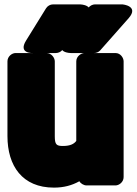

<svg xmlns="http://www.w3.org/2000/svg" viewBox="-20 -808 623 876"><path d="M267 -142C238 -142 230 -148 230 -186V-528C230 -544 215 -566 192 -566H51C35 -566 14 -551 14 -528V-187C14 -51 82 48 226 48C271 48 308 38 342 19C347 28 361 38 375 38H507C523 38 544 23 544 0V-528C544 -544 530 -566 507 -566H366C350 -566 328 -551 328 -528V-165C318 -152 302 -142 267 -142ZM413 -788C403 -788 390 -782 383 -772L273 -625C229 -566 303 -566 303 -566H409C419 -566 430 -570 437 -578L567 -725C616 -781 539 -788 539 -788ZM222 -788C209 -788 197 -781 190 -770L99 -623C61 -562 131 -566 131 -566H234C244 -566 257 -570 264 -580L376 -727C421 -786 346 -788 346 -788Z"/></svg>

Font: Asimov Print
Style: E
Weight: 500
Designer: Google
Version: Version 2.000980; 2014